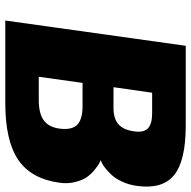

<svg xmlns="http://www.w3.org/2000/svg" viewBox="-18 -722 740 745"><g transform="rotate(90 352.5 -350.0)"><path d="M602.1 -370.1Q606.4 -368.7 613.3 -365.2Q620.1 -361.8 637.2 -348.4Q654.3 -335 666.5 -318.4Q678.7 -301.8 686.5 -272.7Q694.3 -243.7 689.5 -210Q674.3 -100.1 600.3 -50Q526.4 0 379.9 0H60.1L158.2 -700.2H468.3Q604.5 -700.2 660.2 -654.8Q715.8 -609.4 701.7 -509.8Q697.3 -479 685.3 -453.4Q673.3 -427.7 659.7 -413.1Q646 -398.4 632.8 -387.9Q619.6 -377.4 610.8 -374ZM368.2 -129.9Q420.4 -129.9 447 -148.9Q473.6 -168 479.5 -210Q485.8 -257.3 465.1 -278.6Q444.3 -299.8 392.1 -299.8H302.2L278.3 -129.9ZM340.3 -569.8 318.8 -419.9H398.9Q440.9 -419.9 462.6 -439Q484.4 -458 490.2 -500Q495.6 -536.6 478.8 -553.2Q461.9 -569.8 419.9 -569.8Z"/></g></svg>

Font: Fivo Sans Heavy
Style: Regular
Weight: 900
Designer: Alexander Slobzheninov
Foundry: Alexander Slobzheninov
Version: 1.0